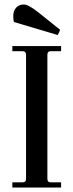

<svg xmlns="http://www.w3.org/2000/svg" viewBox="-20 -835 327 855"><path d="M237 -679 42 -737Q39 -749 39 -763Q39 -787 52 -801Q65 -815 86 -815Q107 -815 152 -779L248 -702ZM35 0V-23H80Q96 -23 96 -39V-591Q96 -607 80 -607H35V-630H252V-607H206Q191 -607 191 -591V-39Q191 -23 206 -23H252V0Z"/></svg>

Font: Arapey
Style: Regular
Weight: 400
Designer: Eduardo Rodriguez Tunni
Foundry: Eduardo Rodriguez Tunni
Version: Version 4.000